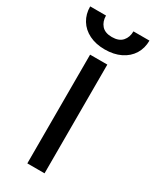

<svg xmlns="http://www.w3.org/2000/svg" viewBox="-219 -759 658 811"><g transform="rotate(30 110.5 -353.5)"><path d="M67.4 -530.3H151.4V0H67.4ZM109.4 -580.1Q65.9 -580.1 33.4 -596.2Q1 -612.3 -16.6 -641.1Q-34.2 -669.9 -34.2 -707H43Q43 -678.2 59.3 -659.4Q75.7 -640.6 109.4 -640.6Q143.6 -640.6 160.2 -659.4Q176.8 -678.2 176.8 -707H254.9Q254.9 -669.9 237.1 -641.1Q219.2 -612.3 186.3 -596.2Q153.3 -580.1 109.4 -580.1Z"/></g></svg>

Font: Pretendard
Style: Regular
Weight: 400
Designer: Base glyphs from Inter by Rasmus Andersson; Hangeul glyphs from Noto Sans CJK(Source Han Sans) by Jang Soo-young and Kan
Foundry: Kil Hyung-jin
Version: Version 1.309